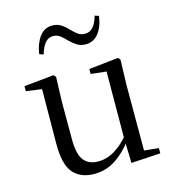

<svg xmlns="http://www.w3.org/2000/svg" viewBox="-115 -864 882 974"><g transform="rotate(-15 326.5 -376.5)"><path d="M260.9 14.6Q189.8 14.6 151.1 -29.8Q112.3 -74.2 113.3 -185.8L115.5 -483.7L137.7 -466.6L33.1 -481V-507.3L189.5 -523L200.2 -511.5L195.8 -380.4V-185.1Q195.8 -105.3 221.6 -73.3Q247.4 -41.4 296.3 -41.4Q342.8 -41.4 386.1 -68.1Q429.4 -94.9 464.9 -141.8L488.1 -103H461.7Q423.1 -51 373.2 -18.2Q323.3 14.6 260.9 14.6ZM456.4 9.3 452.8 -114.1V-115.5L454.4 -471.2L373.2 -480.3V-506.2L528.2 -523L538.4 -511.5L534.4 -380.4V-35L610.3 -27.4V0.2ZM146.9 -644.7Q155.5 -699.9 181.1 -734.1Q206.7 -768.2 248.1 -768.2Q274.1 -768.2 293.6 -755.8Q313.1 -743.3 327.6 -727.1Q345 -709 360.9 -696.8Q376.9 -684.5 399.3 -684.5Q425.5 -684.5 442.4 -704.4Q459.3 -724.3 469.3 -761L490.4 -753.8Q482.8 -698.2 456.8 -665Q430.8 -631.8 390.1 -631.8Q362.4 -631.8 343.7 -643.8Q325.1 -655.8 309.7 -671.2Q293.1 -687.9 277.3 -701.6Q261.4 -715.3 238 -715.3Q212.8 -715.3 196.3 -695.2Q179.7 -675 168.7 -637.5Z"/></g></svg>

Font: Noto Serif JP
Style: Regular
Weight: 200
Designer: Ryoko NISHIZUKA 西塚涼子 (kana & ideographs); Frank Grießhammer (Latin, Greek & Cyrillic); Wenlong ZHANG 张文龙 (bopomofo); San
Foundry: Adobe
Version: Version 2.001;hotconv 1.1.0;makeotfexe 2.6.0